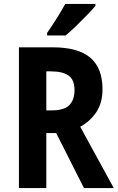

<svg xmlns="http://www.w3.org/2000/svg" viewBox="-20 -954 600 974"><path d="M246 -714Q376 -714 438 -661.5Q500 -609 500 -501Q500 -432 468.5 -385Q437 -338 387 -311L557 0H406L265 -279H215V0H76V-714ZM237 -592H215V-394H242Q306 -394 332 -421Q358 -448 358 -497Q358 -549 328 -570.5Q298 -592 237 -592ZM464 -924Q449 -906 422.5 -878.5Q396 -851 366.5 -822.5Q337 -794 313 -774H219V-787Q244 -823 268.5 -862Q293 -901 311 -934H464Z"/></svg>

Font: Noto Sans Gurmukhi UI Condensed
Style: Bold
Weight: 700
Width: 3
Designer: Jelle Bosma - Monotype Design Team
Foundry: Monotype Imaging Inc.
Version: Version 2.004; ttfautohint (v1.8.4.7-5d5b)